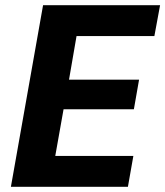

<svg xmlns="http://www.w3.org/2000/svg" viewBox="-20 -720 637 740"><path d="M22 0 146 -700H597L575 -581H275L246 -413H516L496 -299H225L193 -119H494L473 0Z"/></svg>

Font: DM Sans 17pt Black
Style: Italic
Weight: 900
Italic angle: -10°
Version: Version 4.004;gftools[0.9.30]